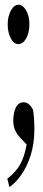

<svg xmlns="http://www.w3.org/2000/svg" viewBox="-20 -584 179 791"><path d="M121.6 -51.8Q121.6 7.3 106.4 55.4Q91.3 103.5 66.4 138.2Q44.4 168.9 18.6 187L10.3 151.9Q36.1 132.3 52.7 109.4Q69.3 86.4 79.1 55.7Q85 37.1 89.8 11.2L64.5 -15.1Q49.3 -31.2 42 -48.1Q34.7 -64.9 34.7 -87.4Q34.7 -119.6 45.9 -142.1Q56.2 -162.6 78.1 -162.6Q87.4 -162.6 96.7 -156.2Q106 -149.9 115.7 -132.8Q121.6 -100.6 121.6 -51.8ZM24.9 -425.3Q11.7 -449.7 11.7 -483.4Q11.7 -517.1 25.4 -541.5Q38.1 -564.5 56.2 -564.5Q74.2 -564.5 87.6 -541.3Q101.1 -518.1 101.1 -483.6Q101.1 -449.2 87.4 -424.8Q74.2 -402.3 55.7 -402.3Q37.1 -402.3 24.9 -425.3Z"/></svg>

Font: Scarab Serif
Style: Condensed-Light
Weight: 300
Designer: John Roberts
Foundry: Scarab
Version: 1.0